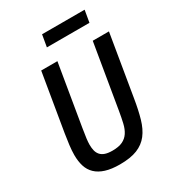

<svg xmlns="http://www.w3.org/2000/svg" viewBox="-210 -998 1023 1129"><g transform="rotate(-30 301.5 -434.0)"><path d="M253 -698 184 -285Q177 -244 174 -219Q171 -194 171 -178Q171 -155 175.5 -137Q180 -119 191.5 -106Q203 -93 222.5 -86.5Q242 -80 271 -80Q314 -80 340 -92.5Q366 -105 381.5 -128.5Q397 -152 405 -186Q413 -220 420 -262L493 -698H603L534 -284Q522 -210 506 -154.5Q490 -99 461.5 -62Q433 -25 387 -6.5Q341 12 269 12Q212 12 172.5 -0.5Q133 -13 108.5 -36.5Q84 -60 73.5 -93.5Q63 -127 63 -170Q63 -199 67.5 -236Q72 -273 78 -309L143 -698ZM254 -880H543L529 -799H240Z"/></g></svg>

Font: IBM Plex Mono Medium
Style: Italic
Weight: 500
Italic angle: -9°
Monospace: yes
Designer: Mike Abbink, Paul van der Laan, Pieter van Rosmalen
Foundry: Bold Monday
Version: Version 2.3